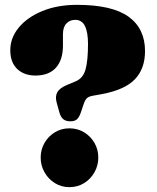

<svg xmlns="http://www.w3.org/2000/svg" viewBox="-20 -758 647 793"><path d="M214 -334.5 225.5 -293Q231 -274 241.5 -265.5Q252 -257 271 -257Q288 -257 297.5 -265Q307 -273 314.5 -295L325.5 -328Q331 -344.5 338.5 -352Q346 -359.5 363 -362.5L399 -369Q494.5 -386.5 536.8 -430.2Q579 -474 579 -547Q579 -640 511 -689Q443 -738 298 -738Q217.5 -738 155.2 -712.5Q93 -687 57.8 -644.5Q22.5 -602 22.5 -550.5Q22.5 -500.5 51 -473.2Q79.5 -446 126.5 -446Q181.5 -446 210.8 -478.2Q240 -510.5 240 -570V-617Q240 -646 254.2 -661Q268.5 -676 290.5 -676Q318.5 -676 331 -650.2Q343.5 -624.5 343.5 -576.5Q343.5 -509 333.5 -472Q323.5 -435 292.5 -422L256.5 -407Q226.5 -394.5 216.8 -377.2Q207 -360 214 -334.5ZM266.5 15Q233.5 15 206.5 -1.8Q179.5 -18.5 163.8 -46.5Q148 -74.5 148 -107Q148 -140.5 163.8 -167.8Q179.5 -195 206.5 -211.5Q233.5 -228 266.5 -228Q300.5 -228 327.5 -211.5Q354.5 -195 370.2 -167.8Q386 -140.5 386 -107Q386 -74.5 370.2 -46.5Q354.5 -18.5 327.5 -1.8Q300.5 15 266.5 15Z"/></svg>

Font: Fraunces
Style: Regular
Weight: 900
Version: Version 1.000;[b76b70a41]